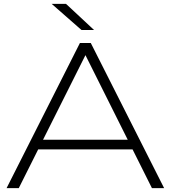

<svg xmlns="http://www.w3.org/2000/svg" viewBox="-20 -972 882 992"><path d="M151 -200V-250H683V-200ZM449 -750 828 0H765L397 -736H446L77 0H14L393 -750ZM321 -952 466 -817H401L247 -952Z"/></svg>

Font: Unbounded ExtraLight
Style: Regular
Weight: 250
Designer: Luke Prowse, Jean-Baptiste Morizot, Fátima Lázaro, Florian Runge
Foundry: NaN
Version: Version 1.701;gftools[0.9.28.dev5+ged2979d]